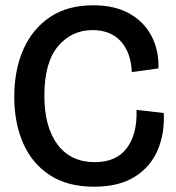

<svg xmlns="http://www.w3.org/2000/svg" viewBox="-20 -694 665 727"><path d="M336 13Q236 13 168.5 -31Q101 -75 67.5 -152Q34 -229 34 -327Q34 -429 68.5 -507Q103 -585 169.5 -629.5Q236 -674 333 -674Q415 -674 470.5 -642.5Q526 -611 554 -557Q582 -503 580 -435L479 -421Q476 -495 437.5 -537.5Q399 -580 330 -580Q251 -580 199.5 -518.5Q148 -457 148 -332Q148 -213 198 -146.5Q248 -80 339 -80Q420 -80 460 -133Q500 -186 497 -278L600 -266Q604 -189 577 -125.5Q550 -62 490 -24.5Q430 13 336 13Z"/></svg>

Font: Bricolage Grotesque 48pt Medium
Style: Regular
Weight: 500
Designer: Mathieu Triay
Foundry: Atelier Triay
Version: Version 1.000; ttfautohint (v1.8.4.7-5d5b);gftools[0.9.32]